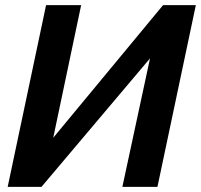

<svg xmlns="http://www.w3.org/2000/svg" viewBox="-20 -730 785 750"><path d="M10 0 160 -710H297L188 -192L617 -710H745L595 0H458L566 -502L142 0Z"/></svg>

Font: Raleway
Style: Bold Italic
Weight: 700
Italic angle: -12°
Designer: Matt McInerney, Pablo Impallari, Rodrigo Fuenzalida
Foundry: Matt McInerney, Pablo Impallari, Rodrigo Fuenzalida
Version: Version 4.101;RELEASE